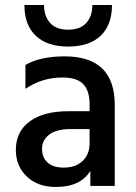

<svg xmlns="http://www.w3.org/2000/svg" viewBox="-20 -739 539 763"><path d="M233 -73Q281 -73 308.5 -99.5Q336 -126 336 -169V-226H260Q204 -226 175.5 -204Q147 -182 147 -148Q147 -113 169 -93Q191 -73 233 -73ZM339 -60Q300 4 202 4Q130 4 86.5 -37.5Q43 -79 43 -143Q43 -216 98 -256.5Q153 -297 252 -297H336V-326Q336 -378 311 -404.5Q286 -431 228 -431Q147 -431 81 -386V-481Q140 -515 237 -515Q436 -515 436 -322V0H339ZM425 -719Q425 -640 380 -597Q335 -554 251 -554Q167 -554 122 -597Q77 -640 77 -719H155Q155 -675 179 -648Q203 -621 251 -621Q299 -621 323 -648Q347 -675 347 -719Z"/></svg>

Font: Hind Madurai Medium
Style: Regular
Weight: 500
Designer: Jyotish Sonowal
Foundry: Indian Type Foundry
Version: Version 1.001;PS 1.0;hotconv 1.0.86;makeotf.lib2.5.63406; tt